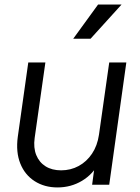

<svg xmlns="http://www.w3.org/2000/svg" viewBox="-20 -810 614 842"><path d="M232 12Q175 12 132 -15.5Q89 -43 69 -93Q49 -143 58 -210L104 -536H179L132 -205Q126 -162 139 -130Q152 -98 180 -80.5Q208 -63 248 -63Q290 -63 325 -82Q360 -101 383.5 -136Q407 -171 414 -219L459 -536H534L459 0H384L398 -104L415 -98Q388 -46 339.5 -17Q291 12 232 12ZM301 -640 410 -790H513L377 -640Z"/></svg>

Font: Plus Jakarta Sans
Style: Italic
Weight: 400
Italic angle: -8°
Designer: Gumpita Rahayu
Foundry: Tokotype
Version: Version 2.006